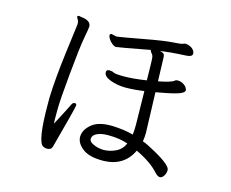

<svg xmlns="http://www.w3.org/2000/svg" viewBox="-100 -848 1199 997"><g transform="rotate(15 500.0 -349.5)"><path d="M419 -456Q419 -433 457 -419Q495 -405 538.5 -405Q582 -405 638 -413L641 -232Q641 -198 638 -179Q591 -193 520 -195H515Q448 -195 413 -165Q378 -135 377 -99V-98Q377 -64 412.5 -36Q448 -8 520 -8H529Q637 -12 680 -104Q764 -64 804 -18Q836 17 856 -24Q861 -35 861 -47.5Q861 -60 839.5 -78.5Q818 -97 771 -123.5Q724 -150 698 -159Q702 -181 702 -205L695 -422Q765 -434 805 -445.5Q845 -457 845 -473Q842 -489 826 -500Q810 -511 792 -511H788Q780 -510 776 -506Q764 -494 693 -480Q692 -527 690.5 -562Q689 -597 689 -608.5Q689 -620 684 -625.5Q679 -631 663 -635Q713 -643 798 -647Q833 -648 833 -667Q827 -699 784 -706Q775 -706 767.5 -702Q760 -698 715.5 -695.5Q671 -693 561 -672.5Q451 -652 426 -649H424L397 -655L393 -654Q388 -652 388 -645.5Q388 -639 395.5 -627Q403 -615 415 -605.5Q427 -596 436.5 -596Q446 -596 615 -628Q616 -620 623.5 -612Q631 -604 632.5 -592Q634 -580 634.5 -546Q635 -512 636 -470Q564 -459 516.5 -459Q469 -459 459.5 -464.5Q450 -470 434.5 -470Q419 -470 419 -456ZM308 -259H304Q295 -259 289 -246L269 -206Q252 -172 228 -128Q227 -136 227 -146V-205Q227 -254 241 -400.5Q255 -547 265 -600Q275 -653 275 -662Q275 -695 220 -700L210 -702Q202 -702 201 -698V-697Q201 -693 206 -685Q211 -677 212 -671Q213 -665 213 -659Q213 -653 212 -649.5Q211 -646 192.5 -498.5Q174 -351 171 -255V-222Q171 -14 206 2Q216 7 226 7Q249 7 254 -11Q315 -237 315 -249Q315 -258 308 -259ZM623 -127Q608 -93 576 -78Q544 -63 512 -63H509Q481 -64 457 -75Q433 -86 433 -100V-101Q433 -121 456.5 -132Q480 -143 514 -143H518Q578 -143 623 -127Z"/></g></svg>

Font: LXGW WenKai Mono TC
Style: Regular
Weight: 400
Designer: LXGW / Fontworks Inc.
Foundry: LXGW / Fontworks Inc.
Version: Version 1.330